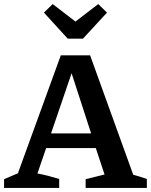

<svg xmlns="http://www.w3.org/2000/svg" viewBox="-24 -924 742 944"><path d="M631 -65Q648 -60 665 -55Q682 -50 698 -44V0H397V-43L490 -66L447 -196H203L160 -71Q188 -66 214.5 -59Q241 -52 267 -44V0H-4V-43L64 -72L275 -652H419ZM227 -268H424L328 -564ZM309 -734 192 -862 235 -904 347 -818 459 -904 502 -862 384 -734Z"/></svg>

Font: Piazzolla SemiBold
Style: Regular
Weight: 600
Designer: Juan Pablo del Peral
Foundry: Huerta Tipografica
Version: Version 1.330